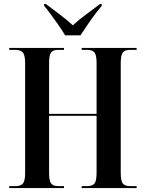

<svg xmlns="http://www.w3.org/2000/svg" viewBox="-20 -958 742 978"><path d="M27 0V-10H60Q86 -10 97 -23.5Q108 -37 108 -77V-636Q108 -677 96.5 -690.5Q85 -704 57 -704H27V-714H306V-704H276Q251 -704 240.5 -691Q230 -678 230 -637V-378H472V-636Q472 -677 461.5 -690.5Q451 -704 424 -704H396V-714H676V-704H642Q616 -704 605.5 -690.5Q595 -677 595 -637V-78Q595 -37 605.5 -23.5Q616 -10 642 -10H676V0H396V-10H424Q451 -10 461.5 -23.5Q472 -37 472 -80V-368H230V-77Q230 -37 240.5 -23.5Q251 -10 276 -10H306V0ZM312 -778Q298 -801 279 -828.5Q260 -856 240.5 -882.5Q221 -909 205 -928V-938H213Q242 -916 281.5 -886.5Q321 -857 351 -829Q381 -857 420.5 -886Q460 -915 490 -938H498V-928Q482 -909 462 -882.5Q442 -856 423.5 -828.5Q405 -801 390 -778Z"/></svg>

Font: Noto Serif Display Condensed SemiBold
Style: Regular
Weight: 600
Width: 3
Designer: Monotype Design Team
Foundry: Monotype Imaging Inc.
Version: Version 2.009